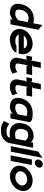

<svg xmlns="http://www.w3.org/2000/svg" viewBox="1522 -2235 910 3994"><g transform="rotate(90 1977.0 -238.0)"><path d="M65 -218C33 -55 124 11 250 11C298 11 355 -21 389 -42L403 -51L380 -18L377 0H486L599 -583L499 -663L466 -479H462C434 -481 401 -487 377 -487C238 -487 101 -402 65 -218ZM185 -219C208 -335 282 -376 355 -376C389 -376 420 -368 440 -361L402 -164L400 -162C382 -144 326 -100 274 -100C207 -100 165 -115 185 -219Z M585 -226C560 -95 658 11 800 11C942 11 1054 -54 1077 -126H929C914 -104 856 -102 822 -102C764 -102 719 -128 702 -165L699 -171H1094L1104 -222C1130 -355 1035 -462 892 -462C750 -462 610 -357 585 -226ZM719 -278 724 -284C754 -321 811 -348 870 -348C929 -348 974 -323 989 -284L992 -278Z M1137 -333H1251L1216 -317L1185 -158C1167 -53 1225 11 1345 11C1427 11 1496 -34 1511 -44L1479 -145C1466 -134 1423 -102 1367 -102C1312 -102 1293 -124 1303 -174L1340 -367L1350 -334H1519L1542 -451H1325L1360 -467L1392 -632H1277L1235 -416L1225 -449H1159Z M1586 -333H1700L1665 -317L1634 -158C1616 -53 1674 11 1794 11C1876 11 1945 -34 1960 -44L1928 -145C1915 -134 1872 -102 1816 -102C1761 -102 1742 -124 1752 -174L1789 -367L1799 -334H1968L1991 -451H1774L1809 -467L1841 -632H1726L1684 -416L1674 -449H1608Z M2021 -207C1991 -53 2082 11 2208 11C2257 11 2312 -20 2347 -42L2361 -51L2338 -18L2335 0H2443L2516 -374C2532 -455 2418 -462 2355 -462H2330C2191 -462 2055 -381 2021 -207ZM2140 -208C2161 -314 2236 -350 2308 -350C2341 -350 2375 -344 2394 -337L2359 -157C2340 -141 2285 -100 2232 -100C2165 -100 2122 -113 2140 -208Z M2547 -253C2511 -69 2615 16 2754 16C2779 16 2808 11 2840 8H2844L2843 15C2835 58 2792 82 2721 82C2669 82 2633 80 2576 38L2556 23L2496 135L2508 144C2576 193 2636 197 2699 197C2848 197 2940 108 2959 10L3053 -471H2944L2940 -454L2950 -421L2940 -430C2916 -450 2869 -482 2821 -482C2695 -482 2579 -416 2547 -253ZM2666 -252C2686 -356 2735 -370 2802 -370C2854 -370 2892 -328 2904 -309L2905 -307L2866 -110C2846 -104 2810 -96 2776 -96C2703 -96 2643 -136 2666 -252Z M3021 -8H3136L3263 -666L3131 -577Z M3300 -591C3291 -545 3322 -508 3367 -508C3412 -508 3457 -545 3466 -591C3475 -637 3444 -673 3399 -673C3354 -673 3309 -637 3300 -591ZM3212 -4H3327L3413 -446H3298Z M3430 -226C3405 -95 3503 11 3645 11C3788 11 3925 -95 3950 -226C3975 -357 3880 -462 3737 -462C3595 -462 3455 -357 3430 -226ZM3544 -226C3557 -295 3635 -348 3715 -348C3794 -348 3849 -295 3836 -226C3823 -157 3746 -102 3667 -102C3587 -102 3531 -157 3544 -226Z"/></g></svg>

Font: Charger EcoBold
Style: Obl
Weight: 1000
Designer: Jasper
Foundry: Cannot Into Space Fonts
Version: Version 1.1